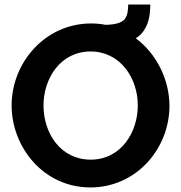

<svg xmlns="http://www.w3.org/2000/svg" viewBox="-20 -818 796 843"><path d="M576 -650C585 -655 592 -661 598 -667C635 -706 639 -754 640 -798H543C542 -772 541 -750 526 -732C511 -717 486 -710 443 -709C423 -713 402 -715 380 -715C179 -715 31 -544 31 -355C31 -173 170 5 377 5C578 5 724 -165 724 -353C724 -466 669 -581 576 -650ZM378 -117C247 -117 171 -232 171 -355C171 -472 244 -592 378 -592C506 -592 585 -478 585 -355C585 -238 512 -117 378 -117Z"/></svg>

Font: FIGSv2-sans-serif
Style: Bold
Weight: 700
Designer: Matt McInerney, Pablo Impallari, Rodrigo Fuenzalida,Mirko Velimirovic
Foundry: Matt McInerney, Pablo Impallari, Rodrigo Fuenzalida
Version: Version 4.021;hotconv 1.0.109;makeotfexe 2.5.65596